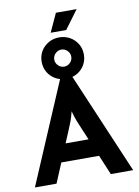

<svg xmlns="http://www.w3.org/2000/svg" viewBox="-100 -998 769 1064"><g transform="rotate(-10 284.5 -466.5)"><path d="M8.3 0 250 -567.4Q225.7 -574.3 206.6 -590.3Q187.5 -606.2 176.7 -629.2Q166 -652.1 166 -679.2Q166 -712.5 181.9 -738.9Q197.9 -765.3 225 -780.6Q252.1 -795.8 284.7 -795.8Q317.4 -795.8 344.4 -780.6Q371.5 -765.3 387.5 -738.9Q403.5 -712.5 403.5 -679.2Q403.5 -652.1 392.7 -629.2Q381.9 -606.2 362.8 -590.3Q343.8 -574.3 319.4 -567.4L561.1 0H435.4L388.9 -111.1H176.4L129.9 0ZM218.1 -211.1H347.2L320.1 -275Q309 -300.7 299.7 -324.7Q290.3 -348.6 281.9 -380.6Q274.3 -349.3 265.3 -325Q256.2 -300.7 245.1 -275ZM284.7 -631.2Q304.2 -631.2 318.4 -645.5Q332.6 -659.7 332.6 -679.2Q332.6 -698.6 318.4 -712.8Q304.2 -727.1 284.7 -727.1Q265.3 -727.1 251 -712.8Q236.8 -698.6 236.8 -679.2Q236.8 -659.7 251 -645.5Q265.3 -631.2 284.7 -631.2ZM243.1 -829.2 291 -933.3H407.6L330.6 -829.2Z"/></g></svg>

Font: Afacad Flux
Style: Regular
Weight: 400
Designer: Kristian Moeller
Foundry: Dicotype
Version: Version 1.100